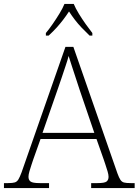

<svg xmlns="http://www.w3.org/2000/svg" viewBox="-23 -951 701 971"><path d="M-3 0V-25H18Q41 -25 52 -28.5Q63 -32 70 -43.5Q77 -55 86 -79L308 -714H348L571 -74Q579 -52 586 -41.5Q593 -31 604 -28Q615 -25 638 -25H658V0H438V-25H470Q506 -25 516 -33Q526 -41 526 -57Q526 -68 521 -84.5Q516 -101 510.5 -117.5Q505 -134 502 -143L465 -248H182L145 -144Q142 -135 136.5 -118.5Q131 -102 126 -85Q121 -68 121 -57Q121 -41 131.5 -33Q142 -25 178 -25H225V0ZM192 -279H454L380 -496Q371 -524 360.5 -555.5Q350 -587 340.5 -616.5Q331 -646 324 -668Q320 -651 310 -621.5Q300 -592 290 -561.5Q280 -531 271 -506ZM209 -784Q225 -803 243 -829Q261 -855 277.5 -882Q294 -909 303 -931H350Q359 -909 375.5 -882Q392 -855 410.5 -829Q429 -803 444 -784V-771H430Q407 -793 389 -812Q371 -831 356 -850.5Q341 -870 326 -893Q311 -870 296 -850.5Q281 -831 264 -812Q247 -793 223 -771H209Z"/></svg>

Font: Noto Serif Gujarati ExtraLight
Style: Regular
Weight: 250
Version: Version 2.102